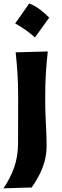

<svg xmlns="http://www.w3.org/2000/svg" viewBox="-25 -847 351 1085"><path d="M140.2 -827.3Q170.3 -816 198.5 -795.1Q226.7 -774.1 253 -747.3Q212.7 -690.9 172.5 -635.5Q147.8 -657.6 120.1 -677.4Q92.4 -697.3 60.7 -714.5Q81.2 -743.5 101 -771.4Q120.9 -799.4 140.2 -827.3ZM-5.4 217.3Q33.7 159.7 55.4 97.9Q77.1 36.1 77.1 -40L77.6 -294.4Q77.6 -375.5 73.7 -433.8Q69.8 -492.2 63.5 -551.3L245.1 -556.2Q238.3 -495.6 234.4 -436.3Q230.5 -377 230.5 -294.4Q230.5 -236.8 232.4 -190.9Q234.4 -145 236.3 -104.7Q238.3 -64.5 238.3 -22.9Q238.3 29.3 224.4 73.7Q210.4 118.2 190.9 153.1Q171.4 188 154.3 212.4Z"/></svg>

Font: Pinar DS1 Bold
Style: Regular
Weight: 700
Designer: Amin Abedi
Version: Version 3.000